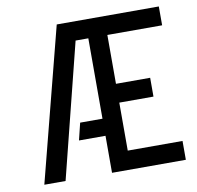

<svg xmlns="http://www.w3.org/2000/svg" viewBox="-77 -764 864 843"><g transform="rotate(-10 355.0 -342.0)"><path d="M53.7 0 229.5 -683.6H684.6V-599.6H440.4V-381.8H592.8V-297.9H440.4V-84H684.6V0H355.5V-165H237.3L255.9 -241.2H355.5V-599.6H298.8L148.4 0Z"/></g></svg>

Font: Post No Bills Jaffna SemiBold
Style: Regular
Weight: 600
Designer: Kosala Senevirathne, Siva Puranthara, Lasantha Premarathna, Tharique Azeez
Foundry: Mooniak
Version: Version 1.220 ; ttfautohint (v1.6)